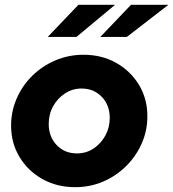

<svg xmlns="http://www.w3.org/2000/svg" viewBox="-20 -766 718 796"><path d="M292 10Q216 10 156 -23.5Q96 -57 61 -115Q26 -173 26 -245Q26 -305 49.5 -358.5Q73 -412 114.5 -452.5Q156 -493 210.5 -516Q265 -539 326 -539Q402 -539 461.5 -505.5Q521 -472 556 -414.5Q591 -357 591 -284Q591 -224 567.5 -171Q544 -118 502.5 -77Q461 -36 407 -13Q353 10 292 10ZM299 -130Q337 -130 367.5 -150Q398 -170 416.5 -203.5Q435 -237 435 -277Q435 -330 402 -364.5Q369 -399 318 -399Q281 -399 250 -379Q219 -359 200.5 -326Q182 -293 182 -252Q182 -199 215 -164.5Q248 -130 299 -130ZM305 -746H457L297 -613H178ZM523 -746H678L506 -613H396Z"/></svg>

Font: Red Hat Display Black
Style: Italic
Weight: 900
Italic angle: -12°
Designer: Pentagram, MCKL
Foundry: Pentagram, MCKL
Version: Version 1.023; ttfautohint (v1.8.3)